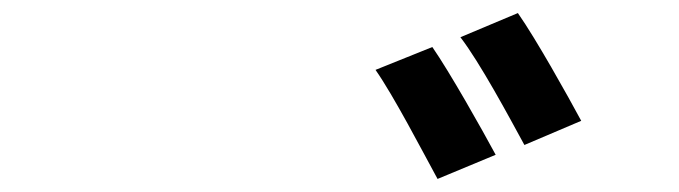

<svg xmlns="http://www.w3.org/2000/svg" viewBox="-20 -796 1040 294"><path d="M642 -724 555 -689C583 -649 626 -566 650 -522L739 -559C718 -598 669 -685 642 -724ZM773 -776 685 -739C715 -700 759 -618 783 -574L870 -611C849 -650 801 -736 773 -776Z"/></svg>

Font: Noto Sans T Chinese Bold
Style: Bold
Weight: 700
Designer: Ryoko NISHIZUKA (kana & ideographs); Paul D. Hunt (Latin, Greek & Cyrillic); Wenlong ZHANG (bopomofo); Sandoll Communica
Foundry: Adobe Systems Incorporated
Version: Version 1.000;PS 1;hotconv 1.0.78;makeotf.lib2.5.61930